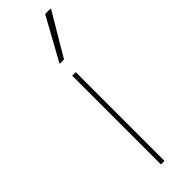

<svg xmlns="http://www.w3.org/2000/svg" viewBox="-257 -758 765 765"><g transform="rotate(-45 126.0 -375.0)"><path d="M113.8 -568.8 213.8 -750H246.2L138.8 -568.8ZM116.2 0V-500H136.2V0Z"/></g></svg>

Font: Now Thin
Style: Regular
Weight: 250
Designer: Alfredo Marco Pradil
Foundry: Alfredo Marco Pradil
Version: Version 1.002;PS 001.002;hotconv 1.0.88;makeotf.lib2.5.64775